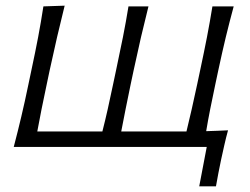

<svg xmlns="http://www.w3.org/2000/svg" viewBox="-20 -518 882 677"><path d="M682.5 139 709 0H28.5Q43 -55.5 55.2 -107.2Q67.5 -159 80 -219.5L90.5 -269.5Q104.5 -334.5 114.5 -387.2Q124.5 -440 133 -495.5L208 -498Q194 -442 181.5 -388.2Q169 -334.5 155 -269.5L144.5 -219.5Q134.5 -172 126.5 -132.8Q118.5 -93.5 111.5 -54.5H341Q351 -93.5 359.8 -132.8Q368.5 -172 378.5 -219.5L389 -269Q403 -334.5 413.5 -387.2Q424 -440 433 -495.5H503.5Q489.5 -440 477.2 -387.2Q465 -334.5 451 -269L440.5 -219.5Q430.5 -172 422.8 -132.8Q415 -93.5 407.5 -54.5H565Q582.5 -54.5 600.8 -54.5Q619 -54.5 637.5 -54.5Q647 -94 656 -133Q665 -172 675 -219.5L685.5 -269Q699.5 -334.5 709.8 -387.2Q720 -440 729 -495.5H804Q789 -440 776.2 -387.2Q763.5 -334.5 749.5 -269L739 -219.5Q729 -172 721.2 -133.2Q713.5 -94.5 707 -55.5Q726 -56 745.2 -56.8Q764.5 -57.5 784 -58.5Q776.5 -31 770.8 -5.5Q765 20 759.5 45.5Q749.5 93 741.5 139Z"/></svg>

Font: Commissioner Flair Light
Style: Italic
Weight: 300
Italic angle: -12°
Designer: Kostas Bartsokas
Foundry: Kostas Bartsokas
Version: Version 1.000; ttfautohint (v1.8.3)